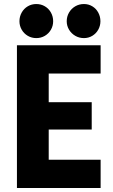

<svg xmlns="http://www.w3.org/2000/svg" viewBox="-20 -948 571 968"><path d="M65.4 -719.7H487.3V-577.1H225.6V-432.6H442.4V-294.9H225.6V-142.6H487.3V0H65.4ZM316.4 -840.8Q316.4 -864.7 328.1 -884.8Q339.8 -904.8 359.6 -916.3Q379.4 -927.7 403.3 -927.7Q426.3 -927.7 445.3 -916.3Q464.4 -904.8 475.3 -884.8Q486.3 -864.7 486.3 -840.8Q486.3 -817.9 475.3 -798.3Q464.4 -778.8 445.3 -767.3Q426.3 -755.9 403.3 -755.9Q379.4 -755.9 359.6 -767.3Q339.8 -778.8 328.1 -798.3Q316.4 -817.9 316.4 -840.8ZM78.1 -840.8Q78.1 -864.7 89.4 -884.8Q100.6 -904.8 120.1 -916.3Q139.6 -927.7 163.1 -927.7Q186.5 -927.7 206.1 -916.3Q225.6 -904.8 236.8 -884.8Q248 -864.7 248 -840.8Q248 -817.9 236.8 -798.3Q225.6 -778.8 206.1 -767.3Q186.5 -755.9 163.1 -755.9Q139.6 -755.9 120.1 -767.3Q100.6 -778.8 89.4 -798.3Q78.1 -817.9 78.1 -840.8Z"/></svg>

Font: Reddit Sans Vanilla ExtraBold
Style: Regular
Weight: 800
Designer: Stephen Hutchings
Foundry: Reddit
Version: Version 1.013